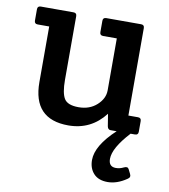

<svg xmlns="http://www.w3.org/2000/svg" viewBox="-82 -565 763 867"><g transform="rotate(10 299.5 -131.0)"><path d="M383 147Q383 81 470 0H442Q430 0 427 -15L418 -71Q354 12 250 12Q88 12 88 -158V-413H35Q20 -413 20 -428V-480Q20 -495 35 -495H185Q200 -495 200 -480V-188Q200 -128 215.5 -102.5Q231 -77 281.5 -77Q332 -77 365 -107Q398 -137 398 -175V-413H335Q320 -413 320 -428V-480Q320 -495 335 -495H495Q510 -495 510 -480V-79H554Q569 -79 569 -64V-15Q569 0 554 0H534Q462 78 462 128Q462 164 495 164Q513 164 530 155.5Q547 147 553 159L563 179Q571 194 556 203Q512 233 469.5 233Q427 233 405 209Q383 185 383 147Z"/></g></svg>

Font: Crete Round
Style: Regular
Weight: 400
Designer: Veronika Burian
Foundry: TypeTogether
Version: Version 1.001